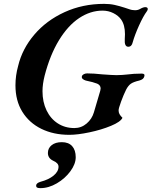

<svg xmlns="http://www.w3.org/2000/svg" viewBox="-20 -684 785 994"><path d="M60 -242Q60 -293 74 -343Q95 -431 157.5 -504.5Q220 -578 314 -621Q408 -664 519 -664Q549 -664 573.5 -658.5Q598 -653 626 -644Q630 -643 642.5 -638.5Q655 -634 663 -632.5Q671 -631 679 -631Q693 -631 704 -637Q721 -647 732 -647Q745 -647 745 -637Q745 -632 740 -625Q722 -601 700 -552.5Q678 -504 667 -465Q662 -442 644 -442Q623 -442 626 -483Q627 -491 627 -507Q627 -555 607 -583Q593 -603 567 -616Q541 -629 511 -629Q448 -629 390 -590.5Q332 -552 285.5 -476Q239 -400 211 -292Q200 -248 200 -212Q200 -156 221 -112.5Q242 -69 279.5 -45Q317 -21 365 -21Q401 -21 428.5 -44.5Q456 -68 466 -102L499 -214Q501 -222 501 -226Q501 -243 483 -251Q463 -259 424 -267Q414 -270 408 -275.5Q402 -281 404 -289Q406 -296 414 -300Q422 -304 431 -304Q465 -304 510 -299Q564 -295 583 -295Q599 -295 612 -296Q625 -297 635 -298Q672 -303 714 -303Q732 -303 727 -288Q725 -280 718.5 -275Q712 -270 701 -267Q671 -260 657.5 -250.5Q644 -241 633 -220Q620 -194 607 -158.5Q594 -123 594 -113Q594 -102 598.5 -93.5Q603 -85 614 -74Q604 -53 554.5 -32.5Q505 -12 443.5 1Q382 14 339 14Q257 14 194 -17Q131 -48 95.5 -105.5Q60 -163 60 -242ZM167 277Q167 264 190 257Q232 246 257.5 225Q283 204 283 179Q283 160 255 148Q228 135 228 108Q228 83 247.5 67.5Q267 52 300 52Q335 52 353.5 72.5Q372 93 372 130Q372 165 344.5 202.5Q317 240 274.5 265Q232 290 189 290Q177 290 172 287Q167 284 167 277Z"/></svg>

Font: EB Garamond
Style: Bold Italic
Weight: 700
Italic angle: -17.2°
Designer: Georg Duffner and Octavio Pardo
Foundry: Georg Duffner
Version: Version 1.000